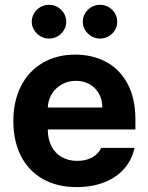

<svg xmlns="http://www.w3.org/2000/svg" viewBox="-20 -763 614 794"><path d="M35.2 -262.7Q35.2 -344.2 66.7 -406.5Q98.1 -468.8 156.2 -502.9Q214.4 -537.1 291 -537.1Q362.3 -537.1 418.7 -507.1Q475.1 -477.1 507.6 -416.5Q540 -356 540 -268.6V-227.5H177.7Q177.7 -188 192.6 -158.7Q207.5 -129.4 235.1 -113.5Q262.7 -97.7 299.8 -97.7Q335.4 -97.7 361.3 -112.1Q387.2 -126.5 398.4 -151.4H536.1Q525.9 -102.5 494.1 -65.9Q462.4 -29.3 411.9 -9.3Q361.3 10.7 296.9 10.7Q216.3 10.7 157.5 -22.5Q98.6 -55.7 66.9 -117.4Q35.2 -179.2 35.2 -262.7ZM403.3 -318.4Q403.3 -350.1 389.4 -375.2Q375.5 -400.4 350.6 -414.6Q325.7 -428.7 293.9 -428.7Q261.7 -428.7 235.6 -414.1Q209.5 -399.4 194.1 -374Q178.7 -348.6 177.7 -318.4ZM111.3 -672.9Q111.3 -691.9 120.8 -708Q130.4 -724.1 147 -733.6Q163.6 -743.2 182.6 -743.2Q202.1 -743.2 218.5 -733.6Q234.9 -724.1 244.4 -708Q253.9 -691.9 253.9 -672.9Q253.9 -654.3 244.4 -638.4Q234.9 -622.6 218.5 -613Q202.1 -603.5 182.6 -603.5Q163.6 -603.5 147.2 -613Q130.9 -622.6 121.1 -638.7Q111.3 -654.8 111.3 -672.9ZM322.3 -672.9Q322.3 -691.9 331.8 -708Q341.3 -724.1 357.9 -733.6Q374.5 -743.2 393.6 -743.2Q413.1 -743.2 429.4 -733.6Q445.8 -724.1 455.3 -708Q464.8 -691.9 464.8 -672.9Q464.8 -654.3 455.3 -638.4Q445.8 -622.6 429.4 -613Q413.1 -603.5 393.6 -603.5Q374.5 -603.5 358.2 -613Q341.8 -622.6 332 -638.7Q322.3 -654.8 322.3 -672.9Z"/></svg>

Font: Pretendard JP
Style: Bold
Weight: 700
Designer: Base glyphs from Inter by Rasmus Andersson; Hangeul glyphs from Noto Sans CJK(Source Han Sans) by Jang Soo-young and Kan
Foundry: Kil Hyung-jin
Version: Version 1.309